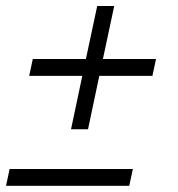

<svg xmlns="http://www.w3.org/2000/svg" viewBox="-41 -610 590 638"><path d="M195 -180.5 232.5 -358H56L68 -414H244.5L282 -590H338.5L301 -414H477.5L465.5 -358H289L251.5 -180.5ZM-21 7.5 -9 -48.5H400.5L388.5 7.5Z"/></svg>

Font: Besley
Style: Italic
Weight: 400
Italic angle: -13°
Designer: Owen Earl
Foundry: indestructible type*
Version: Version 4.000; ttfautohint (v1.8.4.7-5d5b)